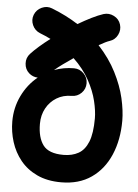

<svg xmlns="http://www.w3.org/2000/svg" viewBox="-56 -802 649 903"><g transform="rotate(5 268.5 -350.0)"><path d="M266.6 57.1Q200.7 57.1 152.6 34.4Q104.5 11.7 73.7 -26.4Q43 -64.5 28.1 -111.8Q13.2 -159.2 13.2 -208.5Q13.2 -272.9 40.3 -329.3Q67.4 -385.7 114.3 -423.8Q90.3 -424.8 72.8 -440.4Q53.2 -458 51.8 -485.1Q50.3 -512.2 68.4 -531.7Q84 -548.8 107.2 -569.1Q130.4 -589.4 158.2 -610.4Q133.8 -622.6 107.4 -632.8Q82.5 -642.6 71.5 -667.2Q60.5 -691.9 69.8 -716.3Q79.6 -741.2 104.2 -752.4Q128.9 -763.7 153.3 -753.9Q188.5 -740.2 219.7 -724.4Q251 -708.5 278.3 -690.9Q311.5 -710.4 342 -725.6Q372.6 -740.7 396.5 -748.5Q421.9 -756.3 446 -744.1Q470.2 -731.9 478 -706.5Q485.8 -681.2 473.6 -657Q461.4 -632.8 436 -625Q420.4 -620.1 386.2 -600.6Q439 -543.5 470.2 -481.9Q501.5 -420.4 514.9 -362.1Q528.3 -303.7 528.3 -256.3Q528.3 -166 497.8 -95Q467.3 -23.9 408.9 16.6Q350.6 57.1 266.6 57.1ZM143.6 -208.5Q143.6 -143.6 170.2 -107.9Q196.8 -72.3 266.6 -72.3Q307.1 -72.3 336.9 -88.9Q366.7 -105.5 382.8 -145.5Q398.9 -185.5 398.9 -256.3Q398.9 -291.5 387.7 -337.9Q376.5 -384.3 349.4 -434.1Q322.3 -483.9 274.4 -529.8Q249 -512.7 226.3 -496.1Q203.6 -479.5 187.5 -465.8Q231.9 -482.4 280.8 -482.4Q307.6 -482.4 326.7 -463.1Q345.7 -443.8 345.7 -417Q345.7 -390.1 326.7 -371.1Q307.6 -352.1 280.8 -352.1Q241.2 -352.1 210.2 -333.3Q179.2 -314.5 161.4 -282Q143.6 -249.5 143.6 -208.5Z"/></g></svg>

Font: Mikhak Bold
Style: Regular
Weight: 700
Designer: Amin Abedi
Version: Version 3.3